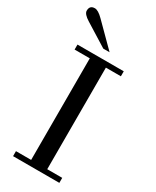

<svg xmlns="http://www.w3.org/2000/svg" viewBox="-228 -966 835 1027"><g transform="rotate(30 189.5 -452.0)"><path d="M334.9 0H49.1V-30.9H142.9V-658.3H49.1V-689.1H334.9V-658.3H242.3V-30.9H334.9ZM218.3 -739.4H179.4L40 -826.3Q1.1 -850.3 1.1 -870.9Q1.1 -904 33.1 -904Q53.7 -904 84.6 -873.1Z"/></g></svg>

Font: t
Style: Regular
Weight: 400
Designer: Takis Katsoulidis and George D. Matthiopoulos
Foundry: Takis Katsoulidis and George D. Matthiopoulos
Version: Version 1.0 ; ttfautohint (v1.8.1)